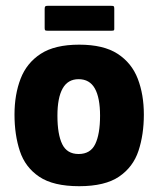

<svg xmlns="http://www.w3.org/2000/svg" viewBox="-20 -634 546 662"><path d="M253 8Q164 8 115.5 -24.5Q67 -57 48.5 -113Q30 -169 30 -239Q30 -308 51 -362.5Q72 -417 120.5 -448.5Q169 -480 253 -480Q337 -480 385.5 -448.5Q434 -417 455 -362.5Q476 -308 476 -239Q476 -170 457.5 -114Q439 -58 390.5 -25Q342 8 253 8ZM251 -103Q292 -103 308.5 -137.5Q325 -172 325 -235Q325 -297 307 -329Q289 -361 251 -361Q214 -361 196 -329Q178 -297 178 -235Q178 -171 194.5 -137Q211 -103 251 -103ZM374 -534Q374 -530 372 -529Q370 -528 361 -528H145Q137 -528 135.5 -530Q134 -532 134 -537V-603Q134 -610 136 -612Q138 -614 145 -614H362Q370 -614 372 -612.5Q374 -611 374 -604Z"/></svg>

Font: Glory ExtraBold
Style: Regular
Weight: 800
Designer: Robert Leuschke
Foundry: Robert Leuschke
Version: Version 1.011